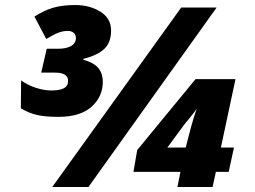

<svg xmlns="http://www.w3.org/2000/svg" viewBox="-20 -744 1014 764"><path d="M63 -313 64 -424Q92 -404 124.5 -394Q157 -384 183 -384Q218 -384 234.5 -393Q251 -402 251 -422Q251 -455 199 -455H144L166 -550H211Q244 -550 263 -561Q282 -572 282 -593Q282 -606 273 -613.5Q264 -621 250 -621Q232 -621 214 -614.5Q196 -608 164 -589L117 -678Q156 -703 192.5 -713.5Q229 -724 279 -724Q337 -724 379.5 -697.5Q422 -671 422 -623Q422 -574 394 -548.5Q366 -523 312 -510V-506Q353 -495 371 -473.5Q389 -452 389 -418Q389 -359 344 -319Q299 -279 213 -279Q160 -279 127.5 -286.5Q95 -294 63 -313ZM701 -714H842L332 0H188ZM698 -60H511L526 -147L758 -429H917L859 -157H911L890 -60H839L826 0H686ZM719 -157 739 -234Q750 -276 763 -312Q758 -303 732 -271Q719 -256 710 -244L646 -157Z"/></svg>

Font: Noto Sans Display Black
Style: Italic
Weight: 900
Italic angle: -12°
Designer: Monotype Design team
Foundry: Monotype Imaging Inc.
Version: Version 1.000